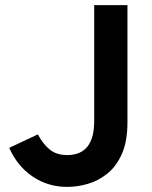

<svg xmlns="http://www.w3.org/2000/svg" viewBox="-20 -720 597 752"><path d="M243.2 12Q168 12 108.1 -28.4Q48.2 -68.8 16 -141L128.2 -193.6Q149 -154.9 175.4 -133.8Q201.9 -112.6 243.6 -112.6Q263.8 -112.6 282.5 -118.4Q301.2 -124.3 316.2 -138.9Q331.3 -153.5 340.1 -179.8Q349 -206 349 -246.8V-700H479.2V-241.4Q479.2 -166.8 457.6 -117.7Q436 -68.6 400.6 -40.2Q365.3 -11.8 324.1 0.1Q282.9 12 243.2 12Z"/></svg>

Font: Overpass
Style: Regular
Weight: 400
Designer: Delve Withrington, Dave Bailey, Thomas Jockin
Foundry: Delve Fonts LLC
Version: Version 4.000